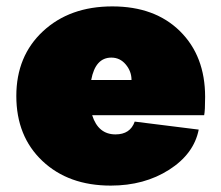

<svg xmlns="http://www.w3.org/2000/svg" viewBox="-20 -560 692 600"><path d="M341 -140Q387 -140 401 -180L601 -155Q586 -79 508.5 -29.5Q431 20 326 20Q194 20 112.5 -57Q31 -134 31 -260Q31 -385 114.5 -462.5Q198 -540 331 -540Q464 -540 542.5 -462.5Q621 -385 621 -257Q621 -214 618 -200H268Q287 -140 341 -140ZM265 -310H391Q391 -337 373 -358.5Q355 -380 328 -380Q278 -380 265 -310Z"/></svg>

Font: Metropolitano Black
Style: Regular
Weight: 900
Designer: Fonts by Alex Slobzheninov & Chris M. Simpson / Changes by Cristiano Sobral
Foundry: Fonts by Alex Slobzheninov & Chris M. Simpson / Changes by Cristiano Sobral
Version: Version 1.00;August 30, 2020;FontCreator 13.0.0.2681 64-bit